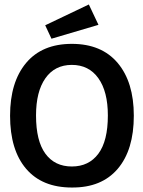

<svg xmlns="http://www.w3.org/2000/svg" viewBox="-20 -827 640 858"><path d="M301 11Q168 11 96.5 -73Q25 -157 25 -310Q25 -460 96.5 -545.5Q168 -631 301 -631Q434 -631 506 -545.5Q578 -460 578 -310Q578 -157 506 -72.5Q434 12 301 11ZM301 -83Q377 -83 419.5 -140Q462 -197 462 -311Q462 -418 419.5 -477.5Q377 -537 301 -537Q225 -537 183 -477.5Q141 -418 141 -311Q141 -197 183 -140Q225 -83 301 -83ZM210 -654 182 -714 377 -807 420 -716Z"/></svg>

Font: Inconsolata Expanded Bold
Style: Regular
Weight: 700
Width: 7
Monospace: yes
Designer: Raph Levien, Cyreal, Brenton Simpson
Foundry: Raph Levien, Cyreal, Google
Version: Version 3.001; ttfautohint (v1.8.2.53-6de2)